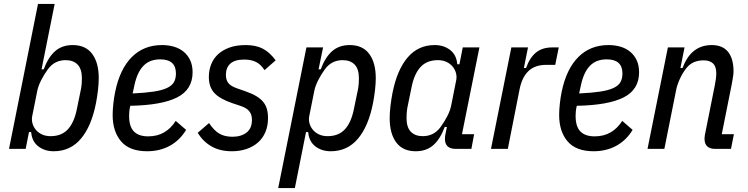

<svg xmlns="http://www.w3.org/2000/svg" viewBox="-20 -760 3816 980"><path d="M174 -740H259L192 -406H203Q226 -468 261.5 -499Q297 -530 351 -530Q417 -530 450.5 -485Q484 -440 484 -361Q484 -333 480 -299Q476 -265 470 -234Q447 -116 393 -52Q339 12 254 12Q208 12 175.5 -13Q143 -38 139 -86H128L111 0H26ZM238 -65Q293 -65 325 -98.5Q357 -132 371 -197L393 -304Q396 -319 397 -334Q398 -349 398 -360Q398 -408 376 -430.5Q354 -453 315 -453Q258 -453 224 -406Q205 -380 190 -350.5Q175 -321 170 -295L144 -165Q141 -147 146 -129.5Q151 -112 163 -97.5Q175 -83 194 -74Q213 -65 238 -65Z M731 12Q641 12 598 -38.5Q555 -89 555 -173Q555 -199 558.5 -231Q562 -263 568 -292Q592 -408 653 -469Q714 -530 807 -530Q840 -530 868.5 -521.5Q897 -513 918 -495.5Q939 -478 951 -452Q963 -426 963 -391Q963 -303 884.5 -263Q806 -223 645 -220Q641 -203 640 -190.5Q639 -178 639 -168Q639 -114 663.5 -89Q688 -64 736 -64Q783 -64 818 -84.5Q853 -105 877 -143L930 -97Q897 -43 846 -15.5Q795 12 731 12ZM798 -457Q744 -457 712.5 -424.5Q681 -392 667 -329L657 -283Q722 -286 764.5 -292.5Q807 -299 832.5 -311Q858 -323 868 -341Q878 -359 878 -385Q878 -457 798 -457Z M1164 12Q1103 12 1060 -12.5Q1017 -37 989 -82L1047 -132Q1072 -94 1099.5 -78Q1127 -62 1166 -62Q1211 -62 1238.5 -83.5Q1266 -105 1266 -148Q1266 -175 1252.5 -192Q1239 -209 1209 -219L1167 -233Q1102 -255 1074 -285.5Q1046 -316 1046 -367Q1046 -402 1058 -432Q1070 -462 1093.5 -483.5Q1117 -505 1152 -517.5Q1187 -530 1234 -530Q1286 -530 1321.5 -511.5Q1357 -493 1387 -452L1330 -402Q1312 -431 1287 -443.5Q1262 -456 1226 -456Q1179 -456 1156 -435.5Q1133 -415 1133 -378Q1133 -352 1145.5 -336Q1158 -320 1190 -309L1233 -294Q1265 -283 1287 -270Q1309 -257 1322.5 -241Q1336 -225 1342 -204.5Q1348 -184 1348 -157Q1348 -117 1334.5 -85.5Q1321 -54 1296.5 -32.5Q1272 -11 1238 0.5Q1204 12 1164 12Z M1544 -518H1629L1606 -406H1617Q1640 -468 1675.5 -499Q1711 -530 1765 -530Q1831 -530 1864.5 -485Q1898 -440 1898 -361Q1898 -333 1894 -299Q1890 -265 1884 -234Q1861 -116 1807 -52Q1753 12 1668 12Q1622 12 1589.5 -13Q1557 -38 1553 -86H1542L1485 200H1400ZM1652 -65Q1707 -65 1739 -98.5Q1771 -132 1785 -197L1807 -303Q1810 -319 1811 -334Q1812 -349 1812 -360Q1812 -408 1790 -430.5Q1768 -453 1729 -453Q1672 -453 1638 -406Q1619 -380 1604 -350.5Q1589 -321 1584 -295L1558 -165Q1555 -147 1560 -129.5Q1565 -112 1577 -97.5Q1589 -83 1608 -74Q1627 -65 1652 -65Z M2307 0Q2251 0 2251 -51Q2251 -59 2252 -66.5Q2253 -74 2255 -82L2261 -112H2250Q2227 -50 2191.5 -19Q2156 12 2102 12Q2036 12 2002.5 -33Q1969 -78 1969 -157Q1969 -185 1973 -219Q1977 -253 1983 -284Q2006 -402 2060 -466Q2114 -530 2199 -530Q2245 -530 2277.5 -505Q2310 -480 2314 -432H2325L2342 -518H2427L2338 -75H2400L2386 0ZM2138 -65Q2195 -65 2229 -112Q2248 -138 2263 -167Q2278 -196 2283 -222L2309 -353Q2312 -371 2307 -388.5Q2302 -406 2290 -420.5Q2278 -435 2259 -444Q2240 -453 2215 -453Q2160 -453 2128 -419.5Q2096 -386 2082 -321L2060 -214Q2057 -199 2056 -184Q2055 -169 2055 -158Q2055 -110 2077 -87.5Q2099 -65 2138 -65Z M2486 0 2590 -518H2675L2654 -413H2665Q2684 -466 2716 -492Q2748 -518 2799 -518H2832L2814 -429H2769Q2710 -429 2677 -397Q2644 -365 2632 -304L2572 0Z M3010 12Q2920 12 2877 -38.5Q2834 -89 2834 -173Q2834 -199 2837.5 -231Q2841 -263 2847 -292Q2871 -408 2932 -469Q2993 -530 3086 -530Q3119 -530 3147.5 -521.5Q3176 -513 3197 -495.5Q3218 -478 3230 -452Q3242 -426 3242 -391Q3242 -303 3163.5 -263Q3085 -223 2924 -220Q2920 -203 2919 -190.5Q2918 -178 2918 -168Q2918 -114 2942.5 -89Q2967 -64 3015 -64Q3062 -64 3097 -84.5Q3132 -105 3156 -143L3209 -97Q3176 -43 3125 -15.5Q3074 12 3010 12ZM3077 -457Q3023 -457 2991.5 -424.5Q2960 -392 2946 -329L2936 -283Q3001 -286 3043.5 -292.5Q3086 -299 3111.5 -311Q3137 -323 3147 -341Q3157 -359 3157 -385Q3157 -457 3077 -457Z M3285 0 3389 -518H3474L3453 -413H3464Q3507 -530 3613 -530Q3668 -530 3696 -495.5Q3724 -461 3724 -396Q3724 -390 3723.5 -384.5Q3723 -379 3722 -371.5Q3721 -364 3719 -353Q3717 -342 3714 -325L3664 -75H3726L3711 0H3631Q3576 0 3576 -52Q3576 -65 3580 -82L3628 -322Q3636 -360 3636 -386Q3636 -421 3619 -436.5Q3602 -452 3572 -452Q3545 -452 3523 -443Q3501 -434 3484 -413Q3464 -388 3449.5 -356Q3435 -324 3430 -295L3371 0Z"/></svg>

Font: IBM Plex Sans Condensed Text
Style: Italic
Weight: 450
Width: 3
Italic angle: -11°
Designer: Mike Abbink, Paul van der Laan, Pieter van Rosmalen
Foundry: Bold Monday
Version: Version 1.1